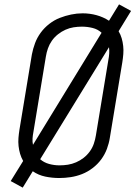

<svg xmlns="http://www.w3.org/2000/svg" viewBox="-20 -807 640 879"><path d="M84 52 29 22 86 -70Q77 -86 72 -103Q67 -120 65 -138.5Q63 -157 64.5 -175.5Q66 -194 69 -213L126 -558Q131 -584 140.5 -609.5Q150 -635 166.5 -657.5Q183 -680 205.5 -697.5Q228 -715 253.5 -725Q279 -735 305.5 -740.5Q332 -746 358 -746Q391 -746 422 -737.5Q453 -729 479 -712L525 -787L580 -757L523 -664Q532 -649 537 -632Q542 -615 544 -596.5Q546 -578 544.5 -559.5Q543 -541 540 -522L483 -177Q479 -151 469.5 -125.5Q460 -100 443.5 -77.5Q427 -55 404 -37.5Q381 -20 355.5 -10Q330 0 303.5 4Q277 8 251 8Q219 8 187.5 1.5Q156 -5 130 -23ZM131 -144 445 -657Q428 -673 404 -679Q380 -685 355 -685Q336 -685 317 -682Q298 -679 280 -671Q262 -663 245.5 -650Q229 -637 217.5 -620.5Q206 -604 199.5 -585.5Q193 -567 190 -548L133 -203Q130 -188 129 -173Q128 -158 131 -144ZM252 -50Q272 -50 291 -53Q310 -56 328.5 -64Q347 -72 363 -84.5Q379 -97 391 -113.5Q403 -130 409.5 -149Q416 -168 419 -187L476 -532Q479 -547 480 -562Q481 -577 479 -591L164 -78Q181 -63 204.5 -56.5Q228 -50 252 -50Z"/></svg>

Font: Iosevka Slab LtExObl
Style: Regular
Weight: 300
Width: 7
Italic angle: -9°
Monospace: yes
Designer: Belleve Invis
Foundry: Belleve Invis
Version: Version 11.1.0; ttfautohint (v1.8.3)